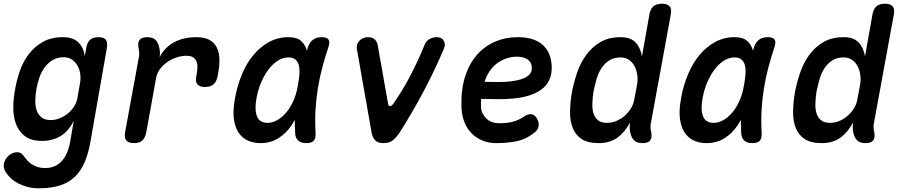

<svg xmlns="http://www.w3.org/2000/svg" viewBox="-46 -760 4866 1033"><path d="M351 -111Q338 -84 321 -63.5Q304 -43 282.5 -29.5Q261 -16 235.5 -9Q210 -2 181 -2Q121 -2 88 -27.5Q55 -53 40 -93Q25 -133 25.5 -182.5Q26 -232 35 -278Q43 -326 60 -376Q77 -426 107.5 -467Q138 -508 183.5 -534Q229 -560 293 -560Q346 -560 375 -532.5Q404 -505 410 -457L418 -502Q423 -532 439 -546Q455 -560 484 -560Q513 -560 523.5 -546Q534 -532 529 -502L441 0Q430 64 410 111.5Q390 159 357.5 190.5Q325 222 277.5 237.5Q230 253 163 253Q130 253 103 246Q76 239 53.5 227.5Q31 216 13.5 200Q-4 184 -16 165Q-22 156 -24.5 144Q-27 132 -25 121Q-23 110 -16.5 98.5Q-10 87 -1 78.5Q8 70 20.5 64.5Q33 59 46 59Q56 59 64.5 63Q73 67 79 76Q88 88 98.5 100.5Q109 113 123 122.5Q137 132 155 138Q173 144 198 144Q222 144 243.5 136Q265 128 282.5 110.5Q300 93 312.5 66Q325 39 332 0ZM227 -114Q252 -114 276 -124Q300 -134 319.5 -150Q339 -166 352.5 -187Q366 -208 370 -230L385 -316Q389 -339 385.5 -363Q382 -387 371 -406.5Q360 -426 341.5 -439Q323 -452 298 -452Q261 -452 235 -435.5Q209 -419 192 -394.5Q175 -370 165 -340Q155 -310 150 -281Q145 -252 144 -222.5Q143 -193 150.5 -169Q158 -145 176 -129.5Q194 -114 227 -114Z M675 10Q646 10 634 -4Q622 -18 627 -48L701 -452Q704 -465 703 -477.5Q702 -490 699 -503Q694 -532 705.5 -546Q717 -560 746 -560Q775 -560 790 -546Q805 -532 811 -503Q814 -491 814.5 -478Q815 -465 813 -453Q839 -504 889.5 -532Q940 -560 1011 -560Q1055 -560 1081.5 -545Q1108 -530 1121 -503Q1134 -476 1134.5 -439.5Q1135 -403 1127 -361L1125 -350Q1119 -321 1103 -306.5Q1087 -292 1057 -292Q1028 -292 1016 -306.5Q1004 -321 1010 -349L1012 -358Q1015 -378 1016 -396.5Q1017 -415 1011.5 -429Q1006 -443 993 -451.5Q980 -460 956 -460Q932 -460 905.5 -451.5Q879 -443 856 -427.5Q833 -412 816 -390Q799 -368 794 -341L741 -48Q735 -18 719.5 -4Q704 10 675 10Z M1355 10Q1319 10 1289 -3Q1259 -16 1239 -44.5Q1219 -73 1212.5 -118.5Q1206 -164 1218 -230Q1230 -298 1255 -358.5Q1280 -419 1317 -463.5Q1354 -508 1401.5 -534Q1449 -560 1506 -560Q1554 -560 1577 -537Q1597 -517 1605 -488Q1608 -497 1611 -507Q1621 -535 1639.5 -547.5Q1658 -560 1685 -560Q1713 -560 1721.5 -547Q1730 -534 1721 -507Q1702 -450 1687.5 -395Q1673 -340 1664 -283.5Q1655 -227 1651.5 -167.5Q1648 -108 1652 -42Q1653 -15 1641.5 -2.5Q1630 10 1602 10Q1574 10 1559 -3Q1544 -16 1542 -42Q1540 -80 1540 -115Q1531 -99 1522 -85Q1492 -41 1450.5 -15.5Q1409 10 1355 10ZM1393 -99Q1419 -99 1444.5 -113Q1470 -127 1492.5 -153Q1515 -179 1532 -216.5Q1549 -254 1557 -302Q1562 -329 1564.5 -355.5Q1567 -382 1563 -403Q1559 -424 1546 -437.5Q1533 -451 1506 -451Q1476 -451 1448.5 -433.5Q1421 -416 1398 -385.5Q1375 -355 1358 -314Q1341 -273 1333 -226Q1323 -168 1337 -133.5Q1351 -99 1393 -99Z M1953 -48 1874 -497Q1872 -511 1876 -522Q1880 -533 1889 -542Q1898 -551 1909.5 -555.5Q1921 -560 1934 -560Q1956 -560 1969 -549Q1982 -538 1986 -518L2042 -202Q2044 -188 2053 -189Q2062 -190 2070 -202Q2119 -271 2161.5 -352.5Q2204 -434 2238 -518Q2246 -539 2264 -549.5Q2282 -560 2304 -560Q2317 -560 2326 -555.5Q2335 -551 2340.5 -542.5Q2346 -534 2347 -522.5Q2348 -511 2342 -497Q2291 -377 2231 -264.5Q2171 -152 2105 -48Q2087 -21 2068 -5.5Q2049 10 2018 10Q1987 10 1972.5 -5Q1958 -20 1953 -48Z M2840 -127Q2855 -104 2852 -82.5Q2849 -61 2831 -48Q2787 -12 2737 -1Q2687 10 2624 10Q2584 10 2550.5 -3.5Q2517 -17 2492 -42Q2467 -67 2453 -102Q2439 -137 2437 -179Q2433 -272 2455 -343.5Q2477 -415 2518.5 -463Q2560 -511 2617 -535.5Q2674 -560 2740 -560Q2825 -560 2871 -521Q2917 -482 2922 -410Q2925 -363 2909.5 -330.5Q2894 -298 2865.5 -277.5Q2837 -257 2798.5 -245.5Q2760 -234 2717 -230Q2674 -226 2629 -226.5Q2584 -227 2543 -228Q2542 -219 2542 -209V-188Q2542 -167 2550.5 -150Q2559 -133 2572 -121Q2585 -109 2602.5 -103Q2620 -97 2639 -97Q2662 -97 2679.5 -99Q2697 -101 2713 -105Q2729 -109 2743.5 -116Q2758 -123 2774 -133Q2792 -146 2810 -145.5Q2828 -145 2840 -127ZM2561 -320Q2607 -318 2653.5 -319Q2700 -320 2737 -328Q2774 -336 2796 -353Q2818 -370 2815 -401Q2814 -414 2808 -424Q2802 -434 2791.5 -441Q2781 -448 2766.5 -451.5Q2752 -455 2734 -455Q2709 -455 2683 -447Q2657 -439 2633.5 -423Q2610 -407 2591.5 -381.5Q2573 -356 2561 -320Z M3456 -98Q3453 -85 3454 -72.5Q3455 -60 3458 -47Q3463 -18 3451.5 -4Q3440 10 3411 10Q3382 10 3366.5 -4Q3351 -18 3345 -47Q3342 -59 3342 -73.5Q3342 -88 3344 -101Q3330 -76 3314 -56Q3298 -36 3278 -21Q3258 -6 3232.5 2Q3207 10 3175 10Q3116 10 3082.5 -12.5Q3049 -35 3034.5 -73.5Q3020 -112 3021 -161.5Q3022 -211 3031 -264Q3041 -316 3059 -369Q3077 -422 3108 -464.5Q3139 -507 3184 -533.5Q3229 -560 3294 -560Q3346 -560 3373 -532Q3400 -504 3408 -457L3448 -682Q3453 -712 3469.5 -726Q3486 -740 3515 -740Q3544 -740 3556.5 -726Q3569 -712 3563 -682ZM3220 -99Q3245 -99 3269.5 -109Q3294 -119 3314 -136.5Q3334 -154 3348.5 -177Q3363 -200 3367 -227L3382 -307Q3386 -332 3382.5 -357.5Q3379 -383 3368 -404Q3357 -425 3338 -438Q3319 -451 3294 -451Q3256 -451 3231 -434.5Q3206 -418 3189 -391.5Q3172 -365 3163 -332.5Q3154 -300 3147 -267Q3142 -234 3141 -203.5Q3140 -173 3147 -150Q3154 -127 3171.5 -113Q3189 -99 3220 -99Z M3755 10Q3719 10 3689 -3Q3659 -16 3639 -44.5Q3619 -73 3612.5 -118.5Q3606 -164 3618 -230Q3630 -298 3655 -358.5Q3680 -419 3717 -463.5Q3754 -508 3801.5 -534Q3849 -560 3906 -560Q3954 -560 3977 -537Q3997 -517 4005 -488Q4008 -497 4011 -507Q4021 -535 4039.5 -547.5Q4058 -560 4085 -560Q4113 -560 4121.5 -547Q4130 -534 4121 -507Q4102 -450 4087.5 -395Q4073 -340 4064 -283.5Q4055 -227 4051.5 -167.5Q4048 -108 4052 -42Q4053 -15 4041.5 -2.5Q4030 10 4002 10Q3974 10 3959 -3Q3944 -16 3942 -42Q3940 -80 3940 -115Q3931 -99 3922 -85Q3892 -41 3850.5 -15.5Q3809 10 3755 10ZM3793 -99Q3819 -99 3844.5 -113Q3870 -127 3892.5 -153Q3915 -179 3932 -216.5Q3949 -254 3957 -302Q3962 -329 3964.5 -355.5Q3967 -382 3963 -403Q3959 -424 3946 -437.5Q3933 -451 3906 -451Q3876 -451 3848.5 -433.5Q3821 -416 3798 -385.5Q3775 -355 3758 -314Q3741 -273 3733 -226Q3723 -168 3737 -133.5Q3751 -99 3793 -99Z M4656 -98Q4653 -85 4654 -72.5Q4655 -60 4658 -47Q4663 -18 4651.5 -4Q4640 10 4611 10Q4582 10 4566.5 -4Q4551 -18 4545 -47Q4542 -59 4542 -73.5Q4542 -88 4544 -101Q4530 -76 4514 -56Q4498 -36 4478 -21Q4458 -6 4432.5 2Q4407 10 4375 10Q4316 10 4282.5 -12.5Q4249 -35 4234.5 -73.5Q4220 -112 4221 -161.5Q4222 -211 4231 -264Q4241 -316 4259 -369Q4277 -422 4308 -464.5Q4339 -507 4384 -533.5Q4429 -560 4494 -560Q4546 -560 4573 -532Q4600 -504 4608 -457L4648 -682Q4653 -712 4669.5 -726Q4686 -740 4715 -740Q4744 -740 4756.5 -726Q4769 -712 4763 -682ZM4420 -99Q4445 -99 4469.5 -109Q4494 -119 4514 -136.5Q4534 -154 4548.5 -177Q4563 -200 4567 -227L4582 -307Q4586 -332 4582.5 -357.5Q4579 -383 4568 -404Q4557 -425 4538 -438Q4519 -451 4494 -451Q4456 -451 4431 -434.5Q4406 -418 4389 -391.5Q4372 -365 4363 -332.5Q4354 -300 4347 -267Q4342 -234 4341 -203.5Q4340 -173 4347 -150Q4354 -127 4371.5 -113Q4389 -99 4420 -99Z"/></svg>

Font: Maple Mono SemiBold
Style: Italic
Weight: 600
Italic angle: -10°
Monospace: yes
Designer: subframe7536
Version: Version 7.000